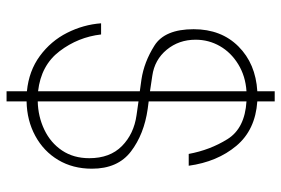

<svg xmlns="http://www.w3.org/2000/svg" viewBox="-156 -633 857 585"><g transform="rotate(90 272.5 -340.5)"><path d="M289 7V68H258V6Q196 0 150.5 -33.5Q105 -67 80 -116.5Q55 -166 51 -220H85Q93 -150 136 -93.5Q179 -37 258 -28V-338L222 -343Q169 -351 119 -382.5Q69 -414 69 -502Q69 -586 121.5 -638.5Q174 -691 258 -696V-749H289V-696Q376 -690 424.5 -632Q473 -574 485 -487H449Q437 -552 404 -605Q371 -658 289 -663V-365L312 -362Q389 -351 441.5 -311Q494 -271 494 -192Q494 -134 467.5 -89.5Q441 -45 394 -19.5Q347 6 289 7ZM258 -369V-663Q212 -660 176 -638Q140 -616 120.5 -582Q101 -548 101 -508Q101 -457 131.5 -420Q162 -383 211 -376ZM462 -184Q462 -247 425 -283.5Q388 -320 331 -328L289 -334V-27Q335 -28 375 -47Q415 -66 438.5 -101Q462 -136 462 -184Z"/></g></svg>

Font: Be Vietnam Thin
Style: Regular
Weight: 100
Designer: Gabriel Lam
Foundry: TypeRant
Version: Version 4.000